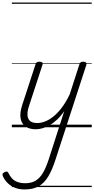

<svg xmlns="http://www.w3.org/2000/svg" viewBox="-93 -1000 741 1509"><path d="M187 16Q140 16 108.5 -5Q77 -26 69 -68.5Q61 -111 82 -176L186 -494Q190 -506 196.5 -510.5Q203 -515 216 -515Q233 -515 239 -509Q245 -503 241 -491L135 -167Q121 -125 123 -94.5Q125 -64 144 -48.5Q163 -33 201 -33Q229 -33 261.5 -45.5Q294 -58 327.5 -85Q361 -112 393.5 -155Q426 -198 455 -259L531 -494Q535 -506 541.5 -510.5Q548 -515 561 -515Q579 -515 584 -507.5Q589 -500 585 -488L343 255Q317 336 285.5 388Q254 440 210 464.5Q166 489 100 489Q59 489 26.5 476.5Q-6 464 -30 441.5Q-54 419 -69 388Q-74 377 -73 369Q-72 361 -59 354Q-46 347 -39 348.5Q-32 350 -27 359Q-5 405 27 422.5Q59 440 105 440Q154 440 187 420Q220 400 244.5 358.5Q269 317 290 252L412 -127Q384 -86 354 -58.5Q324 -31 294.5 -14.5Q265 2 237.5 9Q210 16 187 16ZM0 460H628V470H0ZM0 -20H628V0H0ZM0 -505H628V-500H0ZM0 -980H628V-970H0Z"/></svg>

Font: Playwrite NO Guides
Style: Regular
Weight: 400
Designer: Veronika Burian, José Scaglione
Foundry: TypeTogether
Version: Version 1.003